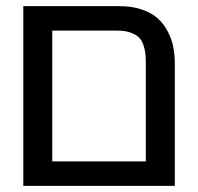

<svg xmlns="http://www.w3.org/2000/svg" viewBox="-20 -608 648 628"><path d="M56.2 -587.9H370.1Q411.1 -587.9 443.1 -577.1Q475.1 -566.4 495.1 -548.6Q515.1 -530.8 528.3 -505.9Q541.5 -481 546.6 -455.1Q551.8 -429.2 551.8 -399.9V0H56.2ZM150.9 -507.8V-80.1H457V-396Q457 -417.5 455.6 -431.9Q454.1 -446.3 448.7 -461.9Q443.4 -477.5 433.3 -486.6Q423.3 -495.6 406 -501.7Q388.7 -507.8 363.8 -507.8Z"/></svg>

Font: LT Superior Med
Style: Regular
Weight: 500
Designer: Daniel Lyons
Foundry: LyonsType
Version: Version 1.000